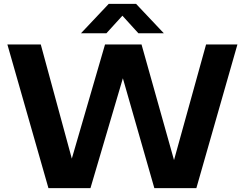

<svg xmlns="http://www.w3.org/2000/svg" viewBox="-20 -969 1261 989"><path d="M229.5 0 18 -740H190L369.5 -80H329L521 -740H709L894.5 -80H858.5L1041.5 -740H1203L991.5 0H775L590.5 -644H636L446 0ZM397 -797.5 540 -949H681L824 -797.5H693L596.5 -903.5H624.5L528 -797.5Z"/></svg>

Font: Encode Sans SC SemiExpanded
Style: Bold
Weight: 700
Width: 6
Designer: Multiple Designers
Foundry: Impallari Type
Version: Version 3.002